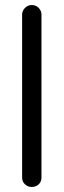

<svg xmlns="http://www.w3.org/2000/svg" viewBox="-20 -745 253 764"><path d="M68 -687Q68 -702 79.5 -713.5Q91 -725 106 -725Q123 -725 134 -713.5Q145 -702 145 -687V-39Q145 -22 134 -11.5Q123 -1 106 -1Q91 -1 79.5 -11.5Q68 -22 68 -39Z"/></svg>

Font: VDS Compensated
Style: Light
Weight: 300
Designer: artmaker
Foundry: artmaker
Version: Version 1.000 2012 initial release